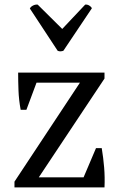

<svg xmlns="http://www.w3.org/2000/svg" viewBox="-20 -816 528 836"><path d="M43 0ZM423 -171Q430 -129 433.5 -86.5Q437 -44 435 0H43V-25L328 -456H139L95 -338H70Q62 -381 60.5 -422.5Q59 -464 59 -500H435V-474L149 -44H344L398 -171ZM351 -796Q360 -797 368.5 -792Q377 -787 380 -780L256 -595Q251 -593 244 -592.5Q237 -592 231 -595L110 -779Q114 -787 124 -792Q134 -797 144 -796L251 -690Z"/></svg>

Font: PT Serif
Style: Regular
Weight: 400
Designer: A.Korolkova, O.Umpeleva, V.Yefimov
Foundry: ParaType Ltd
Version: Version 1.000W OFL; ttfautohint (v1.6)